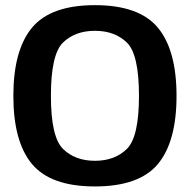

<svg xmlns="http://www.w3.org/2000/svg" viewBox="-20 -700 724 726"><path d="M339 5Q506 5 576.8 -79.5Q647.5 -164 647.5 -337.5Q647.5 -510.5 576.8 -595.5Q506 -680.5 339 -680.5Q172 -680.5 101.2 -595.5Q30.5 -510.5 30.5 -337.5Q30.5 -164 101.2 -79.5Q172 5 339 5ZM339 -92Q264 -92 218.2 -137Q172.5 -182 172.5 -337.5Q172.5 -494.5 218.2 -539Q264 -583.5 339 -583.5Q414 -583.5 459.8 -539Q505.5 -494.5 505.5 -337.5Q505.5 -182 459.8 -137Q414 -92 339 -92Z"/></svg>

Font: Anybody UltraCondensed Thin SemiBold
Style: Regular
Weight: 600
Version: Version 1.111